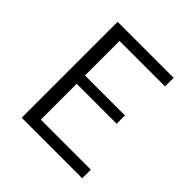

<svg xmlns="http://www.w3.org/2000/svg" viewBox="-176 -795 931 931"><g transform="rotate(45 289.5 -329.0)"><path d="M109 0V-658H493V-599H181V-362H455V-305H181V-59H524V0Z"/></g></svg>

Font: QiushuiShotai Bright
Style: Regular
Weight: 400
Designer: Christian Thalmann (Catharsis Fonts)
Version: Version 1.250;